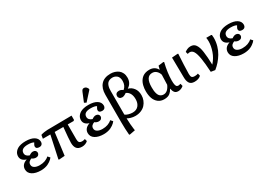

<svg xmlns="http://www.w3.org/2000/svg" viewBox="6 -1839 4322 3112"><g transform="rotate(-30 2167.5 -283.5)"><path d="M271 14.2Q171.4 14.2 110.6 -24.2Q49.8 -62.5 49.8 -130.9Q49.8 -174.3 75.9 -206.5Q102.1 -238.8 153.8 -255.9V-257.8Q59.1 -288.1 59.1 -368.2Q59.1 -391.1 66.4 -412.6Q73.7 -434.1 90.8 -454.3Q107.9 -474.6 133.3 -489.7Q158.7 -504.9 197.5 -513.9Q236.3 -522.9 284.2 -522.9Q386.7 -522.9 443.4 -486.6Q500 -450.2 500 -388.2Q500 -361.3 483.6 -343.8Q467.3 -326.2 434.1 -326.2Q406.2 -326.2 389.6 -337.6Q373 -349.1 373 -371.1Q373 -375.5 373.5 -379.6Q374 -383.8 375.7 -388.7Q377.4 -393.6 378.7 -396.7Q379.9 -399.9 383.3 -406Q386.7 -412.1 387.9 -414.6Q389.2 -417 393.8 -424.8Q398.4 -432.6 399.9 -435.1Q363.8 -457 291 -457Q161.1 -457 161.1 -370.1Q161.1 -340.3 180.7 -319.6Q200.2 -298.8 232.9 -289.1Q271 -317.9 305.2 -317.9Q333 -317.9 350.1 -302.2Q367.2 -286.6 367.2 -263.2Q367.2 -239.3 349.9 -222.7Q332.5 -206.1 304.2 -206.1Q262.7 -206.1 230 -232.9Q202.1 -224.1 182.6 -204.8Q163.1 -185.5 163.1 -153.8Q163.1 -113.3 199.7 -91.6Q236.3 -69.8 293 -69.8Q404.3 -69.8 469.2 -131.8L504.9 -92.8Q494.6 -79.1 481.7 -66.2Q468.8 -53.2 447 -38.1Q425.3 -22.9 400.9 -11.7Q376.5 -0.5 342.3 6.8Q308.1 14.2 271 14.2Z M1039.6 14.2Q972.2 14.2 941.9 -22.9Q911.6 -60.1 911.6 -130.9Q911.6 -196.3 933.6 -416H771.5L717.8 0L612.8 7.8L600.6 2L690.4 -416H550.8L561.5 -482.9Q589.4 -492.7 627 -498.3Q664.6 -503.9 685.5 -503.9L1140.6 -508.8V-430.2L1126.5 -416H1015.6V-138.2Q1015.6 -96.7 1030.8 -79.3Q1045.9 -62 1087.4 -62Q1107.9 -62 1137.7 -71.8L1149.4 -27.8Q1130.9 -9.3 1102.1 2.4Q1073.2 14.2 1039.6 14.2Z M1456.5 -568.8 1418.9 -588.9 1486.8 -753.9Q1496.1 -776.4 1506.6 -786.6Q1517.1 -796.9 1535.6 -796.9Q1560.5 -796.9 1575.9 -783Q1591.3 -769 1602.5 -744.1L1601.6 -729ZM1446.8 14.2Q1347.2 14.2 1286.4 -24.2Q1225.6 -62.5 1225.6 -130.9Q1225.6 -174.3 1251.7 -206.5Q1277.8 -238.8 1329.6 -255.9V-257.8Q1234.9 -288.1 1234.9 -368.2Q1234.9 -391.1 1242.2 -412.6Q1249.5 -434.1 1266.6 -454.3Q1283.7 -474.6 1309.1 -489.7Q1334.5 -504.9 1373.3 -513.9Q1412.1 -522.9 1460 -522.9Q1562.5 -522.9 1619.1 -486.6Q1675.8 -450.2 1675.8 -388.2Q1675.8 -361.3 1659.4 -343.8Q1643.1 -326.2 1609.9 -326.2Q1582 -326.2 1565.4 -337.6Q1548.8 -349.1 1548.8 -371.1Q1548.8 -375.5 1549.3 -379.6Q1549.8 -383.8 1551.5 -388.7Q1553.2 -393.6 1554.4 -396.7Q1555.7 -399.9 1559.1 -406Q1562.5 -412.1 1563.7 -414.6Q1564.9 -417 1569.6 -424.8Q1574.2 -432.6 1575.7 -435.1Q1539.6 -457 1466.8 -457Q1336.9 -457 1336.9 -370.1Q1336.9 -340.3 1356.4 -319.6Q1376 -298.8 1408.7 -289.1Q1446.8 -317.9 1481 -317.9Q1508.8 -317.9 1525.9 -302.2Q1543 -286.6 1543 -263.2Q1543 -239.3 1525.6 -222.7Q1508.3 -206.1 1480 -206.1Q1438.5 -206.1 1405.8 -232.9Q1377.9 -224.1 1358.4 -204.8Q1338.9 -185.5 1338.9 -153.8Q1338.9 -113.3 1375.5 -91.6Q1412.1 -69.8 1468.8 -69.8Q1580.1 -69.8 1645 -131.8L1680.7 -92.8Q1670.4 -79.1 1657.5 -66.2Q1644.5 -53.2 1622.8 -38.1Q1601.1 -22.9 1576.7 -11.7Q1552.2 -0.5 1518.1 6.8Q1483.9 14.2 1446.8 14.2Z M1806.2 230 1794.4 225.1Q1784.2 113.3 1784.2 -8.8V-527.8Q1784.2 -647 1845 -714.6Q1905.8 -782.2 2024.4 -782.2Q2065.9 -782.2 2103 -770.5Q2140.1 -758.8 2169.9 -736.1Q2199.7 -713.4 2217 -676Q2234.4 -638.7 2234.4 -590.8Q2234.4 -485.4 2149.4 -432.1V-430.2Q2207.5 -416 2248 -363.8Q2288.6 -311.5 2288.6 -229Q2288.6 -181.6 2271.7 -138.2Q2254.9 -94.7 2224.1 -60.5Q2193.4 -26.4 2144.8 -6.1Q2096.2 14.2 2037.6 14.2Q1994.1 14.2 1954.3 2.4Q1914.6 -9.3 1893.6 -22.9H1891.1Q1891.6 28.8 1896.5 86.9Q1901.4 145 1906.2 177.7L1911.1 210ZM2025.4 -55.2Q2095.7 -55.2 2135 -100.3Q2174.3 -145.5 2174.3 -221.2Q2174.3 -348.1 2084.5 -388.2Q2035.6 -354 2004.4 -354Q1971.7 -354 1954.1 -371.1Q1936.5 -388.2 1936.5 -412.1Q1936.5 -439.9 1954.1 -457Q1971.7 -474.1 2004.4 -474.1Q2044.4 -474.1 2078.1 -445.8Q2139.2 -495.1 2139.2 -583Q2139.2 -619.1 2128.2 -645.5Q2117.2 -671.9 2098.6 -685.5Q2080.1 -699.2 2060.8 -705.6Q2041.5 -711.9 2020.5 -711.9Q1987.8 -711.9 1963.4 -701.2Q1939 -690.4 1925.3 -673.8Q1911.6 -657.2 1903.3 -632.6Q1895 -607.9 1892.6 -585.4Q1890.1 -563 1890.1 -535.2V-95.2Q1908.2 -78.1 1948.7 -66.7Q1989.3 -55.2 2025.4 -55.2Z M2578.1 14.2Q2512.2 14.2 2466.8 -21Q2421.4 -56.2 2400.6 -114Q2379.9 -171.9 2379.9 -248Q2379.9 -273.4 2382.3 -298.1Q2384.8 -322.8 2391.6 -350.6Q2398.4 -378.4 2409.2 -402.6Q2419.9 -426.8 2437.3 -449.2Q2454.6 -471.7 2477.1 -487.8Q2499.5 -503.9 2531.2 -513.4Q2563 -522.9 2601.1 -522.9Q2704.1 -522.9 2749 -437L2752 -445.8L2767.1 -504.9L2861.8 -517.1L2875 -511.2Q2831.1 -329.6 2831.1 -187Q2831.1 -136.2 2837.9 -108.6Q2844.7 -81.1 2856.2 -72.5Q2867.7 -64 2887.2 -64Q2899.9 -64 2928.2 -71.8L2939 -25.9Q2922.4 -10.3 2896.2 2Q2870.1 14.2 2839.8 14.2Q2795.4 14.2 2773.9 -12Q2752.4 -38.1 2743.2 -86.9H2740.2Q2730 -66.4 2718.8 -51.3Q2707.5 -36.1 2688.7 -19.8Q2669.9 -3.4 2641.8 5.4Q2613.8 14.2 2578.1 14.2ZM2606.9 -58.1Q2685.1 -58.1 2732.9 -166Q2731.9 -199.2 2739.3 -351.1Q2725.6 -397 2693.6 -426Q2661.6 -455.1 2616.2 -455.1Q2494.1 -455.1 2494.1 -255.9Q2494.1 -221.7 2496.8 -194.3Q2499.5 -167 2507.1 -140.6Q2514.6 -114.3 2527.1 -96.9Q2539.6 -79.6 2559.8 -68.8Q2580.1 -58.1 2606.9 -58.1Z M3144 14.2Q3108.4 14.2 3084 1.7Q3059.6 -10.7 3047.6 -33.7Q3035.6 -56.6 3030.8 -82Q3025.9 -107.4 3025.9 -141.1Q3025.9 -176.8 3023.4 -338.6Q3021 -500.5 3021 -508.8L3128.9 -517.1L3140.1 -512.2Q3135.3 -450.2 3129.6 -320.6Q3124 -190.9 3124 -143.1Q3124 -99.6 3137.7 -81.8Q3151.4 -64 3192.9 -64Q3226.6 -64 3254.9 -74.2L3266.1 -27.8Q3224.1 14.2 3144 14.2Z M3527.3 17.1 3449.7 4.9Q3439.9 -164.1 3423.1 -260.7Q3406.2 -357.4 3379.9 -399.2Q3353.5 -440.9 3311.5 -440.9Q3295.9 -440.9 3271.5 -433.1L3259.8 -477.1Q3278.3 -492.2 3306.9 -505.1Q3335.4 -518.1 3369.6 -518.1Q3400.9 -518.1 3424.1 -507.3Q3447.3 -496.6 3464.4 -471.7Q3481.4 -446.8 3492.7 -414.1Q3503.9 -381.3 3511.2 -329.6Q3518.6 -277.8 3522.7 -221.2Q3526.9 -164.6 3529.3 -85L3534.7 -89.8Q3601.1 -164.6 3634.3 -260.5Q3667.5 -356.4 3667.5 -439Q3667.5 -475.6 3661.6 -508.8H3752.4L3764.6 -502.9Q3768.6 -466.8 3768.6 -448.2Q3768.6 -373 3748.3 -301.8Q3728 -230.5 3692.6 -172.1Q3657.2 -113.8 3616.2 -67.4Q3575.2 -21 3527.3 17.1Z M4067.4 14.2Q3967.8 14.2 3907 -24.2Q3846.2 -62.5 3846.2 -130.9Q3846.2 -174.3 3872.3 -206.5Q3898.4 -238.8 3950.2 -255.9V-257.8Q3855.5 -288.1 3855.5 -368.2Q3855.5 -391.1 3862.8 -412.6Q3870.1 -434.1 3887.2 -454.3Q3904.3 -474.6 3929.7 -489.7Q3955.1 -504.9 3993.9 -513.9Q4032.7 -522.9 4080.6 -522.9Q4183.1 -522.9 4239.7 -486.6Q4296.4 -450.2 4296.4 -388.2Q4296.4 -361.3 4280 -343.8Q4263.7 -326.2 4230.5 -326.2Q4202.6 -326.2 4186 -337.6Q4169.4 -349.1 4169.4 -371.1Q4169.4 -375.5 4169.9 -379.6Q4170.4 -383.8 4172.1 -388.7Q4173.8 -393.6 4175 -396.7Q4176.3 -399.9 4179.7 -406Q4183.1 -412.1 4184.3 -414.6Q4185.5 -417 4190.2 -424.8Q4194.8 -432.6 4196.3 -435.1Q4160.2 -457 4087.4 -457Q3957.5 -457 3957.5 -370.1Q3957.5 -340.3 3977.1 -319.6Q3996.6 -298.8 4029.3 -289.1Q4067.4 -317.9 4101.6 -317.9Q4129.4 -317.9 4146.5 -302.2Q4163.6 -286.6 4163.6 -263.2Q4163.6 -239.3 4146.2 -222.7Q4128.9 -206.1 4100.6 -206.1Q4059.1 -206.1 4026.4 -232.9Q3998.5 -224.1 3979 -204.8Q3959.5 -185.5 3959.5 -153.8Q3959.5 -113.3 3996.1 -91.6Q4032.7 -69.8 4089.4 -69.8Q4200.7 -69.8 4265.6 -131.8L4301.3 -92.8Q4291 -79.1 4278.1 -66.2Q4265.1 -53.2 4243.4 -38.1Q4221.7 -22.9 4197.3 -11.7Q4172.9 -0.5 4138.7 6.8Q4104.5 14.2 4067.4 14.2Z"/></g></svg>

Font: Literata Book Medium
Style: Regular
Weight: 500
Designer: Latin by Veronika Burian and Jose Scaglione. Greek by Irene Vlachou. Cyrillic by Vera Evstafieva
Foundry: TypeTogether
Version: Version 2.003;PS 002.003;hotconv 1.0.88;makeotf.lib2.5.64775